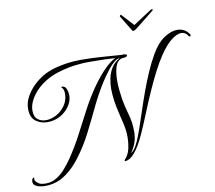

<svg xmlns="http://www.w3.org/2000/svg" viewBox="-106 -1054 1465 1306"><g transform="rotate(-10 627.0 -401.0)"><path d="M101 128Q90 128 70.5 125Q51 122 35.5 112.5Q20 103 20 83Q20 70 27 63Q30 58 34.5 57.5Q39 57 37 62Q33 77 47 90.5Q61 104 75 108Q91 112 109 112Q150 112 183.5 91.5Q217 71 244.5 39.5Q272 8 294 -24Q345 -99 386.5 -178.5Q428 -258 469.5 -337Q511 -416 563 -489Q580 -513 605 -543.5Q630 -574 660 -602Q690 -630 722 -646Q696 -648 653 -649.5Q610 -651 564 -651Q544 -651 524.5 -651Q505 -651 486 -649Q404 -644 322.5 -618Q241 -592 183 -539Q149 -508 127 -469Q105 -430 105 -392Q105 -349 128.5 -330.5Q152 -312 184 -312Q209 -312 234 -321Q283 -338 315 -381.5Q347 -425 343 -479Q342 -488 338.5 -497Q335 -506 330 -509Q326 -512 327 -515Q328 -518 332 -518Q354 -516 362 -494Q370 -472 370 -452Q370 -420 354.5 -391.5Q339 -363 314 -341.5Q289 -320 259 -309Q228 -297 193 -297Q147 -297 112.5 -323Q78 -349 78 -408Q78 -452 99.5 -491Q121 -530 152 -561Q219 -627 307.5 -651Q396 -675 488 -675Q559 -675 629.5 -670Q700 -665 770 -660Q781 -662 790 -660Q794 -659 799 -657.5Q804 -656 804 -651Q804 -644 792.5 -640.5Q781 -637 767 -637H765Q732 -626 720 -585Q708 -544 708 -492Q708 -459 711.5 -425Q715 -391 720 -360Q729 -308 745.5 -252Q762 -196 762 -134Q762 -92 750.5 -58Q739 -24 716 9Q736 -3 752 -32Q768 -61 780.5 -94Q793 -127 801 -150Q818 -199 838 -260Q858 -321 881.5 -386Q905 -451 932 -513Q959 -575 989 -627Q1030 -698 1078.5 -730Q1127 -762 1169 -762Q1223 -762 1252 -717Q1254 -715 1254 -711Q1254 -705 1248.5 -703.5Q1243 -702 1241 -705Q1224 -736 1192 -736Q1164 -736 1125.5 -707Q1087 -678 1043 -613Q1012 -567 982.5 -509.5Q953 -452 925.5 -390.5Q898 -329 874 -270Q850 -211 829 -161Q819 -137 803 -102Q787 -67 766.5 -32Q746 3 722 27.5Q698 52 671 56H670Q666 56 664.5 53Q663 50 666 46Q692 19 701.5 -20.5Q711 -60 711 -105Q711 -146 701.5 -189.5Q692 -233 681 -277.5Q670 -322 664 -365Q662 -383 660 -403Q658 -423 658 -443Q658 -481 666 -518.5Q674 -556 694 -588Q714 -620 751 -640Q734 -641 713 -623.5Q692 -606 672.5 -581.5Q653 -557 637.5 -534.5Q622 -512 615 -501Q567 -425 527.5 -342Q488 -259 447 -178Q406 -97 352 -25Q324 14 286.5 49Q249 84 207 105Q158 128 101 128ZM867 -813 803 -918Q802 -919 802 -921Q802 -925 806.5 -927.5Q811 -930 814 -927L889 -845L1018 -929Q1019 -930 1022 -930Q1027 -930 1029.5 -927Q1032 -924 1029 -922L900 -819Q893 -814 887 -810.5Q881 -807 876 -807Q870 -807 867 -813Z"/></g></svg>

Font: MonteCarlo
Style: Regular
Weight: 400
Designer: Robert E. Leuschke
Foundry: Robert E. Leuschke
Version: Version 1.010; ttfautohint (v1.8.3)